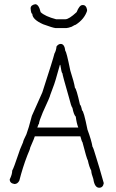

<svg xmlns="http://www.w3.org/2000/svg" viewBox="-20 -881 540 897"><path d="M263.7 -675.8Q281.7 -675.8 285.2 -642.6Q290 -642.6 308.6 -550.8Q326.2 -496.6 330.1 -470.7Q336.9 -467.3 353.5 -392.6Q358.9 -388.2 363.3 -365.2Q370.6 -365.2 388.7 -275.4Q407.2 -225.6 412.1 -195.3Q415 -194.8 429.7 -144.5Q441.4 -108.9 464.8 -25.4Q461.4 -3.9 443.4 -3.9Q421.9 -3.9 416 -44.9Q406.7 -69.8 406.2 -84Q396.5 -101.6 390.6 -130.9Q384.8 -140.1 365.2 -216.8Q362.3 -218.8 355.5 -244.1H142.6Q142.6 -240.7 121.1 -191.4Q121.1 -185.5 107.4 -154.3Q85.9 -98.6 70.3 -37.1Q62 -21.5 48.8 -21.5H46.9Q25.4 -24.9 25.4 -43Q37.1 -66.4 37.1 -84Q44.4 -96.2 66.4 -162.1Q70.3 -177.2 87.9 -216.8Q87.9 -223.1 103.5 -253.9Q113.3 -279.3 128.9 -339.8L177.7 -449.2Q228.5 -605.5 234.4 -630.9Q242.2 -644 244.1 -664.1Q252.9 -675.8 263.7 -675.8ZM259.8 -578.1Q236.3 -492.2 228.5 -474.6L214.8 -437.5Q214.8 -431.2 179.7 -355.5Q162.1 -314 162.1 -302.7Q160.2 -302.7 154.3 -285.2H345.7Q337.9 -304.7 334 -335.9Q324.7 -344.7 318.4 -377Q312.5 -383.3 302.7 -423.8Q271.5 -531.7 271.5 -539.1Q267.6 -539.1 261.7 -578.1ZM144.5 -861.3Q161.1 -861.3 169.9 -824.2Q190.4 -804.7 242.2 -791H285.2Q302.2 -791 337.9 -824.2Q351.1 -857.4 365.2 -857.4H367.2Q382.8 -857.4 386.7 -835.9V-830.1Q374 -791.5 334 -765.6Q330.6 -765.6 314.5 -755.9Q296.9 -750 291 -750H238.3Q225.6 -751.5 181.6 -767.6Q130.9 -790 130.9 -816.4Q125 -816.4 123 -841.8Q123 -857.4 144.5 -861.3Z"/></svg>

Font: CEF Fonts CJK Mono
Style: Regular
Weight: 400
Designer: PartyBoss (派对大魔王)
Version: Release 2.25